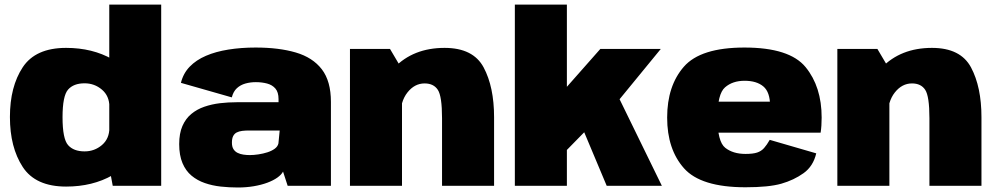

<svg xmlns="http://www.w3.org/2000/svg" viewBox="-20 -805 4326 832"><path d="M468.5 0H678.5V-785H453.5V-81ZM266.5 3.5Q381 3.5 467.8 -45.8Q554.5 -95 554.5 -161L454 -251.5Q454 -204 421.8 -176.5Q389.5 -149 346.5 -149Q299 -149 275 -176.2Q251 -203.5 251 -297Q251 -389.5 275 -416.8Q299 -444 346.5 -444Q389.5 -444 421.8 -416.5Q454 -389 454 -342.5L554.5 -432Q554.5 -498 467.8 -547.8Q381 -597.5 266.5 -597.5Q134 -597.5 78.5 -513.5Q23 -429.5 23 -298Q23 -166.5 78.5 -81.5Q134 3.5 266.5 3.5Z M1010.5 7.5Q1047 7.5 1079.5 2Q1112 -3.5 1138.2 -13.2Q1164.5 -23 1182 -35.5Q1199.5 -48 1206.5 -61.5L1226.5 0H1414V-363.5Q1414 -453.5 1374.5 -504.8Q1335 -556 1261.8 -577.5Q1188.5 -599 1087.5 -599Q1024.5 -599 969.8 -590.2Q915 -581.5 872.5 -563.2Q830 -545 802 -516Q774 -487 764 -446L984.5 -383Q991 -408.5 1006.5 -422.8Q1022 -437 1043.2 -443Q1064.5 -449 1088.5 -449Q1115 -449 1137.5 -443Q1160 -437 1173.5 -421.2Q1187 -405.5 1187 -375.5V-362H1005.5Q969 -362 933.2 -357.8Q897.5 -353.5 865.5 -342.5Q833.5 -331.5 809 -311.2Q784.5 -291 770.5 -259Q756.5 -227 756.5 -180.5Q756.5 -132 770.8 -98.2Q785 -64.5 810 -43.8Q835 -23 867.5 -11.8Q900 -0.5 936.8 3.5Q973.5 7.5 1010.5 7.5ZM1062.5 -133Q1048.5 -133 1034.8 -135Q1021 -137 1009.8 -142.5Q998.5 -148 991.8 -158.5Q985 -169 985 -187Q985 -205 990.5 -215.5Q996 -226 1005.8 -231Q1015.5 -236 1029.2 -237.8Q1043 -239.5 1059 -239.5H1192L1186.5 -183.5Q1183.5 -170 1170.5 -160.5Q1157.5 -151 1138.8 -145Q1120 -139 1099.8 -136Q1079.5 -133 1062.5 -133Z M1496.5 0H1722V-505L1670 -593H1496.5ZM1895.5 0H2121V-297Q2121 -428 2075.8 -512.8Q2030.5 -597.5 1906.5 -597.5Q1771 -597.5 1687.8 -511.2Q1604.5 -425 1604.5 -341.5L1714.5 -298Q1714.5 -365 1745.5 -404.2Q1776.5 -443.5 1820 -443.5Q1859 -443.5 1877.2 -415.8Q1895.5 -388 1895.5 -293Z M2211 0H2436.5V-243L2424.5 -143L2546.5 -267.5L2500 -259.5L2609 0H2848L2659.5 -386L2646 -352L2843.5 -593H2581.5L2392.5 -379L2436.5 -347.5V-785H2211Z M3210.5 6.5V-138Q3156.5 -138 3122.8 -164.5Q3089 -191 3089 -295.5Q3089 -398 3121.8 -426.5Q3154.5 -455 3206.5 -455Q3258.5 -455 3287.8 -430.5Q3317 -406 3317 -346L3323.5 -364.5H3070V-230H3536Q3540.5 -258.5 3540.5 -295.5Q3540.5 -429 3471 -514Q3401.5 -599 3206 -599Q3016 -599 2943.5 -516Q2871 -433 2871 -295.5Q2871 -158 2944 -75.8Q3017 6.5 3210.5 6.5ZM3210.5 -138V6.5Q3311.5 6.5 3365.8 -9Q3420 -24.5 3462 -54.5Q3504 -84.5 3517 -140.5L3315.5 -199Q3303 -177 3291 -163.5Q3279 -150 3261 -144Q3243 -138 3210.5 -138Z M3608.5 0H3834V-505L3782 -593H3608.5ZM4007.5 0H4233V-297Q4233 -428 4187.8 -512.8Q4142.5 -597.5 4018.5 -597.5Q3883 -597.5 3799.8 -511.2Q3716.5 -425 3716.5 -341.5L3826.5 -298Q3826.5 -365 3857.5 -404.2Q3888.5 -443.5 3932 -443.5Q3971 -443.5 3989.2 -415.8Q4007.5 -388 4007.5 -293Z"/></svg>

Font: Anybody UltraCondensed Thin Black
Style: Regular
Weight: 900
Version: Version 1.111